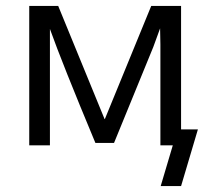

<svg xmlns="http://www.w3.org/2000/svg" viewBox="-20 -492 720 650"><path d="M79 0V-472H177L334 -89H335L492 -472H593V-54H650L593 138H524L565 0H523V-342Q523 -351 522.5 -368.5Q522 -386 522 -396L499 -333L366 -8H303Q190 -279 149 -394V0Z"/></svg>

Font: Coval
Style: ExtraLight
Weight: 250
Foundry: Context Ltd
Version: Version 001.000